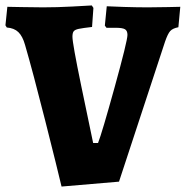

<svg xmlns="http://www.w3.org/2000/svg" viewBox="-26 -671 682 705"><path d="M66 -506Q57 -538 41.5 -553Q26 -568 -1 -570L-6 -578L1 -646Q15 -646 53.5 -645Q92 -644 132 -644Q183 -644 239 -647Q295 -650 311 -651L317 -642L312 -572Q277 -568 263 -565Q249 -562 244.5 -556Q240 -550 240 -536Q240 -512 272 -357Q304 -202 316 -146H334Q348 -181 395 -351Q442 -521 442 -543Q442 -558 433 -563.5Q424 -569 399 -569H365L359 -577L366 -648Q381 -647 429.5 -645.5Q478 -644 517 -644Q558 -644 591.5 -645Q625 -646 636 -646L629 -571Q608 -567 599 -557Q590 -547 580 -518L411 -4L200 14Q186 -46 140 -228Q94 -410 66 -506Z"/></svg>

Font: Alegreya SC ExtraBold
Style: Regular
Weight: 800
Designer: Juan Pablo del Peral
Foundry: Huerta Tipografica
Version: Version 2.007; ttfautohint (v1.6)